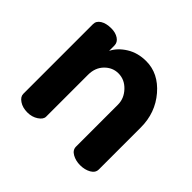

<svg xmlns="http://www.w3.org/2000/svg" viewBox="-122 -624 767 767"><g transform="rotate(45 261.5 -240.5)"><path d="M50 -41V-435Q50 -453 67.5 -464Q85 -475 114 -475Q138 -475 154.5 -464Q171 -453 171 -435V-405Q187 -437 222.5 -459Q258 -481 305 -481Q374 -481 425.5 -421Q477 -361 477 -278V-41Q477 -22 457.5 -11Q438 0 412 0Q387 0 367.5 -11Q348 -22 348 -41V-278Q348 -313 322 -340.5Q296 -368 261 -368Q228 -368 203.5 -343Q179 -318 179 -278V-41Q179 -26 159.5 -13Q140 0 114 0Q87 0 68.5 -12.5Q50 -25 50 -41Z"/></g></svg>

Font: Terminal Dosis
Style: Bold
Weight: 700
Designer: EdgarTolentino, PabloImpallari, IginoMarini
Foundry: EdgarTolentino, PabloImpallari, IginoMarini
Version: Version 1.006